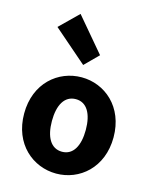

<svg xmlns="http://www.w3.org/2000/svg" viewBox="-123 -908 802 1002"><g transform="rotate(15 277.5 -407.0)"><path d="M87 -729 268 -572 340 -644 186 -826ZM36 -248C36 -83 152 12 278 12C403 12 519 -83 519 -248C519 -413 403 -508 278 -508C152 -508 36 -413 36 -248ZM369 -248C369 -162 338 -106 278 -106C217 -106 186 -162 186 -248C186 -334 217 -390 278 -390C338 -390 369 -334 369 -248Z"/></g></svg>

Font: Cambridge Sans Bold
Style: Regular
Weight: 700
Version: Version 2.020;PS 002.020;hotconv 1.0.88;makeotf.lib2.5.64775